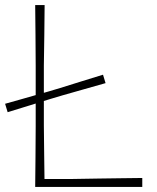

<svg xmlns="http://www.w3.org/2000/svg" viewBox="-30 -733 616 753"><path d="M108 0Q109 -61 109.2 -117Q109.5 -173 110 -238V-327Q84.5 -319 56.8 -310.5Q29 -302 0 -293L-10 -326Q22 -335 52.2 -343.5Q82.5 -352 110 -360V-475Q109.5 -540.5 109.2 -596.5Q109 -652.5 108 -713H145Q144.5 -652.5 143.8 -596.5Q143 -540.5 142 -475V-369Q151.5 -372 159.5 -374L206.5 -388Q245 -400 286.5 -413Q328 -426 374 -440L384 -407Q336.5 -393.5 294.2 -381.5Q252 -369.5 215 -359L168 -345Q156.5 -341.5 142 -337V-241Q142.5 -183.5 143.2 -133.2Q144 -83 144.5 -31H250Q311.5 -32 358.5 -32.8Q405.5 -33.5 445.8 -34Q486 -34.5 528 -35V0Z"/></svg>

Font: Commissioner Loud Thin
Style: Regular
Weight: 100
Designer: Kostas Bartsokas
Foundry: Kostas Bartsokas
Version: Version 1.000; ttfautohint (v1.8.3)